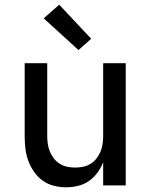

<svg xmlns="http://www.w3.org/2000/svg" viewBox="-20 -789 640 817"><path d="M261 8Q235 8 209 1.5Q183 -5 161.5 -20.5Q140 -36 124.5 -58.5Q109 -81 100 -106Q91 -131 88 -157.5Q85 -184 85 -210V-520H181V-210Q181 -193 183.5 -176Q186 -159 192.5 -143.5Q199 -128 209.5 -114.5Q220 -101 234.5 -92Q249 -83 266 -79.5Q283 -76 300 -76Q317 -76 334 -79.5Q351 -83 365.5 -92Q380 -101 390.5 -114.5Q401 -128 407.5 -143.5Q414 -159 416.5 -176Q419 -193 419 -210V-520H515V0H419V-99Q410 -75 394.5 -54Q379 -33 358 -18.5Q337 -4 312 2Q287 8 261 8ZM314 -576 166 -711 232 -769 368 -624Z"/></svg>

Font: Iosevka Medium Extended
Style: Regular
Weight: 500
Width: 7
Monospace: yes
Designer: Belleve Invis
Foundry: Belleve Invis
Version: Version 32.5.0; ttfautohint (v1.8.4)